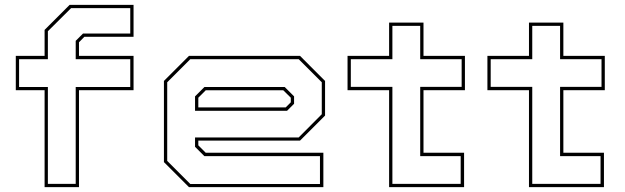

<svg xmlns="http://www.w3.org/2000/svg" viewBox="-20 -770 2571 790"><path d="M163.5 0V-399H45V-540H163.5V-647L266.5 -750H529.5V-618.5H327L305 -596V-540H529.5V-399H305V0ZM177 -13.5H291.5V-412H516V-526.5H291.5V-602L321.5 -632H516V-736.5H272.5L177 -641.5V-526.5H58.5V-412H177Z M1214.5 -540 1317.5 -437V-294.5L1214.5 -191.5H796V-172L826.5 -141.5H1310.5V0H757.5L654.5 -103V-437L757.5 -540ZM1209 -526.5H763L668 -431.5V-108L763 -13H1296.5V-127.5H821L782.5 -166V-204.5H1209L1304 -300V-431.5ZM1151.5 -412 1190 -373.5V-343L1161 -314H782.5V-373.5L821 -412ZM1145.5 -398.5H826.5L796 -368V-328H1155.5L1176.5 -349V-368Z M1581 0V-399H1410V-540H1581V-677H1722.5V-540H1893V-399H1722.5V-141.5H1889.5V0ZM1594.5 -13.5H1875.5V-127.5H1709V-412.5H1879.5V-526.5H1709V-663.5H1594.5V-526.5H1423.5V-412.5H1594.5Z M2156.5 0V-399H1985.5V-540H2156.5V-677H2298V-540H2468.5V-399H2298V-141.5H2465V0ZM2170 -13.5H2451V-127.5H2284.5V-412.5H2455V-526.5H2284.5V-663.5H2170V-526.5H1999V-412.5H2170Z"/></svg>

Font: Tourney Expanded Thin
Style: Regular
Weight: 100
Width: 7
Designer: Tyler Finck
Foundry: Etcetera Type Co
Version: Version 1.010; ttfautohint (v1.8.3)